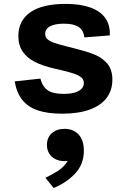

<svg xmlns="http://www.w3.org/2000/svg" viewBox="-20 -566 660 976"><path d="M538.1 -386 408.6 -375.8Q405.2 -411.2 380.5 -428.4Q355.8 -445.6 305.1 -445.6Q258.9 -445.6 234.3 -432.3Q209.7 -419 209.7 -394Q209.7 -377.3 221.5 -366.6Q233.2 -355.9 255.7 -348.1Q278.1 -340.3 324.6 -328.6Q342.5 -324.2 355.5 -320.8Q423.7 -303.9 462.8 -287.6Q502 -271.3 526.6 -241.2Q551.2 -211 551.2 -161Q551.2 -107.2 522 -68.3Q492.7 -29.5 435.5 -8.8Q378.3 11.9 296.4 11.9Q221.8 11.9 172.2 -4.9Q122.5 -21.7 93.7 -57.7Q64.8 -93.7 54.5 -152.3L185.4 -166.4Q193.1 -136.7 208.2 -119.8Q223.2 -103 246.1 -96Q268.9 -88.9 304.6 -88.9Q340 -88.9 362.8 -96.4Q385.6 -103.8 395.9 -116.2Q406.2 -128.7 406.2 -144.1Q406.2 -161.9 392.2 -173.3Q378.2 -184.7 351.8 -193.1Q325.4 -201.6 269.5 -214.6L256.8 -217.4Q198.2 -230.8 158.2 -250.8Q118.2 -270.8 95.8 -303.1Q73.3 -335.4 73.3 -382.9Q73.3 -461 134.2 -503.6Q195 -546.2 313.9 -546.2Q388 -546.2 439.1 -527.9Q490.2 -509.7 515.5 -473.8Q540.7 -437.8 538.1 -386ZM218.6 170.6Q218.6 133.2 243.6 111Q268.7 88.9 308.2 88.9Q351.9 88.9 379.1 117.3Q406.3 145.8 406.3 200.2Q406.3 267.9 363 314.9Q319.8 361.8 252.8 389.8L211.1 338Q250.8 318.1 274.5 302.7Q298.3 287.2 315 265.6Q331.7 244 333.4 215.4L356.4 240.9Q335.2 253.1 307.7 253.1Q282.2 253.1 262 243.1Q241.8 233.1 230.2 214.4Q218.6 195.8 218.6 170.6Z"/></svg>

Font: Monaspace Neon Var
Style: Regular
Weight: 400
Designer: Riley Cran and the Lettermatic Team
Version: Version 1.000 (Monaspace Neon Var)